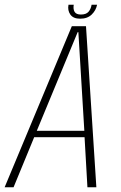

<svg xmlns="http://www.w3.org/2000/svg" viewBox="-46 -786 506 806"><path d="M-26.5 0 255.5 -676H315L358.5 0H321L309 -210H97.5L11 0ZM108.5 -237H308L283 -651H280ZM290.5 -707.5Q261.5 -707.5 249.2 -725Q237 -742.5 241.5 -766H263.5Q260.5 -747.5 267.2 -736.2Q274 -725 293.5 -725Q315.5 -725 325.5 -736.5Q335.5 -748 338.5 -766H361.5Q357 -742.5 339 -725Q321 -707.5 290.5 -707.5Z"/></svg>

Font: Anybody ExtraLight
Style: Italic
Weight: 200
Italic angle: -10°
Designer: Tyler Finck
Foundry: Etcetera Type Company
Version: Version 1.010; ttfautohint (v1.8.3) -l 8 -r 50 -G 200 -x 14 